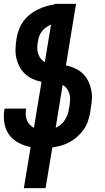

<svg xmlns="http://www.w3.org/2000/svg" viewBox="-21 -755 541 990"><path d="M102 215 137 3Q104 -3 75 -18.5Q46 -34 27 -59Q8 -84 2 -117.5Q-4 -151 1 -185L3 -195H114L113 -190Q111 -175 112 -161Q113 -147 118 -134.5Q123 -122 132.5 -112Q142 -102 154 -96L193 -333Q169 -338 147 -348Q125 -358 108 -374Q91 -390 80 -410.5Q69 -431 63.5 -454.5Q58 -478 59 -503Q60 -528 64 -554L65 -560Q69 -582 77 -603.5Q85 -625 98.5 -644Q112 -663 131 -678.5Q150 -694 171 -704.5Q192 -715 214 -722Q236 -729 259 -732V-735H371L319 -418Q343 -413 365 -403Q387 -393 404 -377.5Q421 -362 432 -341Q443 -320 448.5 -296.5Q454 -273 453 -248Q452 -223 447 -198L444 -175Q440 -153 432.5 -130.5Q425 -108 411 -88Q397 -68 379 -51.5Q361 -35 339.5 -23Q318 -11 295 -4.5Q272 2 249 5L214 215ZM210 -434 242 -628Q229 -623 217 -614.5Q205 -606 196 -594.5Q187 -583 182 -570.5Q177 -558 175 -544L174 -538Q171 -523 171 -508Q171 -493 175.5 -479Q180 -465 188.5 -453.5Q197 -442 210 -434ZM266 -96Q280 -102 292 -112Q304 -122 312.5 -135Q321 -148 326.5 -162Q332 -176 334 -191L338 -213Q340 -228 340.5 -243.5Q341 -259 336.5 -273Q332 -287 323.5 -298.5Q315 -310 302 -317Z"/></svg>

Font: Iosevka Heavy Oblique
Style: Regular
Weight: 900
Italic angle: -9°
Monospace: yes
Designer: Belleve Invis
Foundry: Belleve Invis
Version: Version 32.5.0; ttfautohint (v1.8.4)